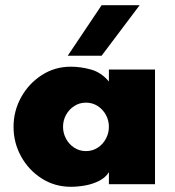

<svg xmlns="http://www.w3.org/2000/svg" viewBox="-20 -707 672 737"><path d="M252 10Q190 10 140 -22Q90 -54 61 -106.5Q32 -159 32 -220Q32 -281 61 -333.5Q90 -386 140 -418.5Q190 -451 252 -451Q290 -451 329.5 -440Q369 -429 398 -394V-440H575V0H398V-46Q385 -25 360 -12.5Q335 0 306.5 5Q278 10 252 10ZM310 -127Q335 -127 355 -140Q375 -153 386.5 -174.5Q398 -196 398 -220Q398 -245 386.5 -266Q375 -287 355 -300Q335 -313 310 -313Q285 -313 265 -300Q245 -287 233.5 -266Q222 -245 222 -220Q222 -196 233.5 -174.5Q245 -153 265 -140Q285 -127 310 -127ZM240 -493 370 -687H516L370 -493Z"/></svg>

Font: Teachers ExtraBold
Style: Regular
Weight: 800
Designer: Alfredo Marco Pradil, Chank Diesel
Version: Version 1.001